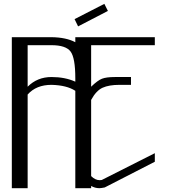

<svg xmlns="http://www.w3.org/2000/svg" viewBox="-20 -987 936 1007"><path d="M527.3 -966.8 545.9 -929.7 389.6 -848.6 371.1 -886.7ZM42 -792H250Q327.1 -791 375 -765.6V-792H792V-750H458V-532.2Q492.2 -565.4 515.1 -574.2Q538.1 -583 583 -583H667V-542H606.4Q551.8 -542 518.1 -526.9Q484.4 -511.7 458 -462.9V-63.5Q479.5 -42 502.9 -42Q510.7 -42 513.7 -43L792 -183.6V-138.7L529.3 -3.9Q509.8 0 501 0Q478.5 0 458 -11.7V0H375V-510.7Q330.1 -540 250 -542Q169.9 -542 125 -491.2V0H42ZM375 -252.9ZM375 -558.6V-576.2Q375 -683.6 350.1 -716.8Q325.2 -750 250 -750H125V-532.2Q175.8 -583 250 -583Q321.3 -583 375 -558.6Z"/></svg>

Font: wanta
Style: Medium
Weight: 500
Version: Version 0.91